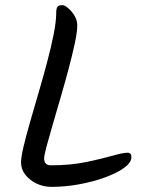

<svg xmlns="http://www.w3.org/2000/svg" viewBox="-20 -725 586 748"><path d="M181 3Q149 3 122 -10Q95 -23 78.5 -44.5Q62 -66 62 -92Q62 -113 72 -155Q82 -197 97.5 -251Q113 -305 130.5 -364.5Q148 -424 163.5 -482.5Q179 -541 189 -591Q199 -641 199 -675Q199 -691 203.5 -698Q208 -705 223 -705Q232 -705 246 -693Q260 -681 270.5 -663.5Q281 -646 281 -627Q281 -601 271.5 -556.5Q262 -512 247.5 -457.5Q233 -403 216.5 -346.5Q200 -290 185.5 -240Q171 -190 161.5 -155Q152 -120 152 -108Q152 -81 178 -81Q254 -81 314.5 -93.5Q375 -106 417 -118Q459 -130 477 -130Q492 -130 492 -113Q492 -92 464 -71.5Q436 -51 389.5 -34Q343 -17 288.5 -7Q234 3 181 3Z"/></svg>

Font: Solitreo
Style: Regular
Weight: 400
Designer: Nathan Gross, Bryan Kirschen, Binghamton University
Foundry: Eli Heuer
Version: Version 1.100; ttfautohint (v1.8.4.7-5d5b)